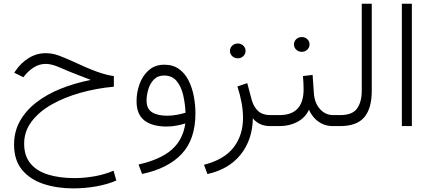

<svg xmlns="http://www.w3.org/2000/svg" viewBox="-20 -683 2332 1040"><path d="M596.7 -271V-213.4Q504.4 -205.1 417.5 -180.9Q330.6 -156.7 261.2 -117.7Q191.9 -78.6 151.4 -25.1Q110.8 28.3 110.8 95.2Q110.8 161.6 145.3 202.9Q179.7 244.1 241.2 262.9Q302.7 281.7 383.8 281.7Q436 281.7 491.5 272Q546.9 262.2 595.2 241.7L609.9 294.9Q562 315.9 500.5 326.7Q439 337.4 376.5 337.4Q288.1 337.4 215.3 313.2Q142.6 289.1 99.4 236.8Q56.2 184.6 56.2 100.1Q56.2 29.8 88.1 -27.3Q120.1 -84.5 177 -128.4Q233.9 -172.4 309.3 -202.6Q384.8 -232.9 471.7 -250Q463.9 -252.9 445.1 -260.5Q426.3 -268.1 407.7 -274.9Q347.7 -297.9 304 -317.4Q260.3 -336.9 228 -336.9Q193.4 -336.9 164.3 -318.6Q135.3 -300.3 115.7 -275.9L106.4 -264.6L57.1 -289.1L63 -297.9Q93.3 -342.8 136 -368.9Q178.7 -395 228.5 -395Q264.6 -395 300.8 -381.3Q336.9 -367.7 377.4 -349.1Q451.7 -314 505.1 -294.7Q558.6 -275.4 596.7 -271Z M1038.6 -68.8Q1038.6 71.8 964.1 150.9Q889.6 230 749.5 259.3L730.5 208Q849.1 181.2 909.9 127.9Q970.7 74.7 983.9 -14.2Q961.4 -7.3 935.1 -2.4Q908.7 2.4 883.3 2.4Q805.2 2.4 762.5 -30.3Q719.7 -63 719.7 -135.3Q719.7 -183.6 736.3 -228.8Q752.9 -273.9 786.4 -303.2Q819.8 -332.5 870.1 -332.5Q918 -332.5 950.4 -308.6Q982.9 -284.7 1002.2 -245.6Q1021.5 -206.5 1030 -160.2Q1038.6 -113.8 1038.6 -68.8ZM885.7 -56.2Q910.6 -56.2 936 -60.8Q961.4 -65.4 984.9 -72.3Q982.9 -121.6 972.2 -168Q961.4 -214.4 936.8 -244.1Q912.1 -273.9 869.1 -273.9Q834 -273.9 813 -251.7Q792 -229.5 783 -198Q773.9 -166.5 773.9 -138.2Q773.9 -93.3 804 -74.7Q834 -56.2 885.7 -56.2Z M1225.6 -407.2Q1225.6 -423.8 1237.8 -435.5Q1250 -447.3 1268.1 -447.3Q1285.6 -447.3 1297.9 -435.8Q1310.1 -424.3 1310.1 -407.2Q1310.1 -390.6 1297.9 -378.9Q1285.6 -367.2 1268.1 -367.2Q1250 -367.2 1237.8 -378.9Q1225.6 -390.6 1225.6 -407.2ZM1445.8 0Q1409.2 0 1385.5 -12.7Q1361.8 -25.4 1349.6 -42.5Q1347.7 73.7 1283.9 153.8Q1220.2 233.9 1103.5 259.8L1085 209.5Q1194.3 181.6 1245.4 115.5Q1296.4 49.3 1296.4 -44.9Q1296.4 -84 1288.6 -126.5Q1280.8 -168.9 1266.1 -214.8L1319.3 -232.9L1342.3 -146Q1353 -105 1377.4 -82.3Q1401.9 -59.6 1443.4 -59.6H1466.8V0Z M1621.1 -271 1673.3 -277.3 1680.2 -178.2Q1683.6 -125.5 1713.1 -92.5Q1742.7 -59.6 1784.7 -59.6H1803.7V0H1784.2Q1748 0 1721.4 -14.2Q1694.8 -28.3 1678 -49.1Q1661.1 -69.8 1653.8 -88.9Q1633.8 -45.9 1591.1 -22.9Q1548.3 0 1493.7 0H1448.7V-59.6H1494.1Q1623.5 -59.6 1624.5 -197.3Q1624.5 -218.3 1623.5 -234.9Q1622.6 -251.5 1621.1 -271ZM1572.3 -442.4Q1572.3 -459 1584.5 -470.7Q1596.7 -482.4 1614.7 -482.4Q1632.3 -482.4 1644.5 -470.9Q1656.7 -459.5 1656.7 -442.4Q1656.7 -425.8 1644.5 -414.1Q1632.3 -402.3 1614.7 -402.3Q1596.7 -402.3 1584.5 -414.1Q1572.3 -425.8 1572.3 -442.4Z M1785.6 -59.6H1822.8Q1889.6 -59.6 1914.6 -95.9Q1939.5 -132.3 1939.5 -190.4V-662.6H1993.7V-190.9Q1993.7 -95.7 1953.1 -47.9Q1912.6 0 1822.3 0H1785.6Z M2210.9 -662.6V0H2156.7V-662.6Z"/></svg>

Font: Vazirmatn RD ExtraLight
Style: Regular
Weight: 200
Designer: Saber Rastikerdar
Foundry: Saber Rastikerdar
Version: Version 32.102